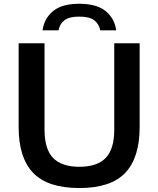

<svg xmlns="http://www.w3.org/2000/svg" viewBox="-20 -964 820 994"><path d="M391 9.5Q227 9.5 151.8 -69Q76.5 -147.5 76.5 -306V-740H210.5V-293Q210.5 -192 255 -146.2Q299.5 -100.5 391 -100.5Q482.5 -100.5 527 -146.2Q571.5 -192 571.5 -293V-740H703V-306Q703 -147.5 628.2 -69Q553.5 9.5 391 9.5ZM200.5 -807Q208 -867 253.8 -905.8Q299.5 -944.5 390.5 -944.5Q481.5 -944.5 527.8 -905.8Q574 -867 581.5 -807H499Q492.5 -840 467.8 -859Q443 -878 390.5 -878Q338 -878 313.5 -859Q289 -840 283 -807Z"/></svg>

Font: Encode Sans Semi Expanded SemiBold
Style: Regular
Weight: 600
Width: 6
Designer: Multiple Designers
Foundry: Impallari Type
Version: Version 3.000; ttfautohint (v1.8.3) -l 8 -r 50 -G 200 -x 14 